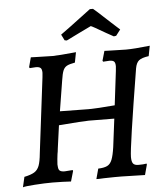

<svg xmlns="http://www.w3.org/2000/svg" viewBox="-58 -909 838 972"><g transform="rotate(-5 361.0 -423.5)"><path d="M721 -647 711 -595Q675 -590 661 -578.5Q647 -567 642 -539Q577 -141 577 -94Q577 -70 584.5 -60.5Q592 -51 612 -51Q637 -51 653 -54L654 -49L640 3Q550 0 521 0H486L432 1Q398 3 393 2L407 -50Q437 -51 453 -59Q469 -67 477.5 -88.5Q486 -110 492 -152L510 -295L380 -296Q354 -296 228 -286L212 -170Q210 -150 208 -142Q207 -133 205 -116Q203 -99 203 -89Q203 -80 204 -77Q205 -62 212.5 -56.5Q220 -51 237 -51Q247 -51 277 -54Q279 -52 279 -49L264 3Q249 2 222 1Q195 0 170 0Q130 0 80 3.5Q30 7 19 11L31 -41Q65 -48 82 -58.5Q99 -69 107 -90Q115 -111 119 -153L166 -535Q168 -553 168 -558Q168 -576 161 -582.5Q154 -589 137 -589L106 -587L103 -592L116 -641L147 -640L226 -638Q254 -638 346 -647L336 -595Q308 -590 295 -583Q282 -576 275.5 -560.5Q269 -545 264 -511L239 -356Q337 -354 385 -354Q425 -354 518 -362L539 -535Q541 -553 541 -558Q541 -576 534.5 -582.5Q528 -589 511 -589L479 -587L476 -592L490 -641Q492 -641 519.5 -640Q547 -639 599 -638Q640 -638 721 -647ZM435 -858H451Q452 -859 536 -781L579 -742L556 -712L544 -710L506 -731Q438 -771 432 -772L370 -742L305 -710L294 -712L279 -742Q296 -753 435 -858Z"/></g></svg>

Font: Alegreya Medium
Style: Italic
Weight: 500
Italic angle: -7°
Designer: Juan Pablo del Peral
Foundry: Huerta Tipografica
Version: Version 2.008; ttfautohint (v1.8)